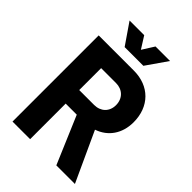

<svg xmlns="http://www.w3.org/2000/svg" viewBox="-255 -995 1103 1103"><g transform="rotate(45 297.0 -443.0)"><path d="M61 0H204V-289H294L417 0H568L429 -302C508 -329 556 -397 556 -489C556 -616 473 -700 347 -700H61ZM126 -886 214 -758H366L455 -886H337L291 -813L245 -886ZM204 -399V-577H325C378 -577 415 -541 415 -487C415 -434 378 -399 325 -399Z"/></g></svg>

Font: Vanilla Cream Black
Style: Regular
Weight: 900
Designer: Jeremy Tribby, Jinavaṁso
Foundry: Tribby Type
Version: Version 1.422;Glyphs 3.1.2 (3151)